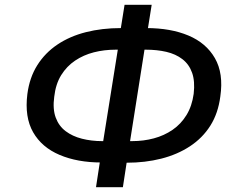

<svg xmlns="http://www.w3.org/2000/svg" viewBox="-20 -755 997 800"><path d="M380 25 399 -99 424 -78H402Q303 -78 228.5 -109.5Q154 -141 118 -204Q82 -267 94 -363Q103 -432 135.5 -483.5Q168 -535 219.5 -569.5Q271 -604 338 -621Q405 -638 484 -638H511L480 -616L499 -735H612L593 -616L567 -638H590Q691 -638 765 -607Q839 -576 875.5 -512.5Q912 -449 898 -353Q889 -283 856.5 -231.5Q824 -180 771.5 -145.5Q719 -111 652 -94Q585 -77 508 -77H481L511 -99L492 25ZM406 -142 475 -574 495 -548H462Q414 -548 371 -537Q328 -526 293 -502.5Q258 -479 235 -442Q212 -405 206 -352Q199 -301 212 -265.5Q225 -230 253.5 -208.5Q282 -187 321.5 -177Q361 -167 405 -167H435ZM518 -142 497 -167H531Q578 -167 621 -178.5Q664 -190 699 -214Q734 -238 757 -275.5Q780 -313 787 -364Q793 -416 780.5 -451.5Q768 -487 740 -508.5Q712 -530 673 -539Q634 -548 588 -548H557L586 -573Z"/></svg>

Font: Nunito Sans 7pt SemiBold
Style: Italic
Weight: 600
Italic angle: -9°
Designer: Vernon Adams
Foundry: Vernon Adams
Version: Version 3.101;gftools[0.9.27]